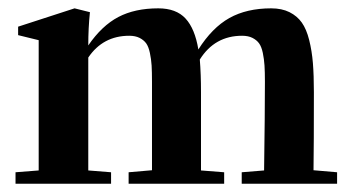

<svg xmlns="http://www.w3.org/2000/svg" viewBox="-20 -445 849 465"><path d="M17.6 0V-27.8L73.7 -32.2V-347.7L23.9 -359.9V-380.4L160.6 -424.8L197.8 -415.5Q193.8 -377.4 193.8 -335Q226.6 -382.8 266.6 -403.8Q306.6 -424.8 363.3 -424.8Q406.7 -424.8 429.4 -400.1Q452.1 -375.5 460.4 -325.2Q493.7 -377.9 535.6 -401.4Q577.6 -424.8 636.7 -424.8Q662.6 -424.8 681.2 -415.5Q699.7 -406.2 710.9 -390.4Q722.2 -374.5 728.8 -348.1Q735.4 -321.8 737.8 -292.2Q740.2 -262.7 740.2 -221.7Q740.2 -94.2 739.3 -32.7L796.4 -27.8V0H565.4V-27.8L619.6 -32.2Q621.6 -171.9 621.6 -246.6Q621.6 -271 620.6 -286.4Q619.6 -301.8 616.5 -316.9Q613.3 -332 607.4 -340.1Q601.6 -348.1 591.3 -353.3Q581.1 -358.4 566.4 -358.4Q500 -358.4 463.9 -300.8Q466.8 -265.6 466.8 -221.7V-32.2L522.9 -27.8V0H291.5V-27.8L348.1 -32.7V-246.6Q348.1 -271 347.2 -286.4Q346.2 -301.8 343 -316.9Q339.8 -332 334 -340.1Q328.1 -348.1 317.9 -353.3Q307.6 -358.4 293 -358.4Q229.5 -358.4 193.8 -305.7V-32.2L249 -27.8V0Z"/></svg>

Font: Elstob 18pt
Style: Bold
Weight: 700
Designer: Peter S. Baker
Version: Version 1.015